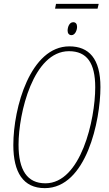

<svg xmlns="http://www.w3.org/2000/svg" viewBox="-20 -964 566 994"><path d="M265 -919H485L491 -944H270ZM350 -782C369 -782 379 -808 379 -825C379 -840 372 -849 359 -849C339 -849 330 -824 330 -805C330 -791 338 -782 350 -782ZM212 10C427 10 500 -340 500 -513C500 -661 440 -724 339 -724C138 -724 49 -408 49 -213C49 -72 100 10 212 10ZM215 -15C121 -15 76 -83 76 -215C76 -378 152 -699 337 -699C430 -699 473 -638 473 -512C473 -345 399 -15 215 -15Z"/></svg>

Font: Noto Sans Condensed Thin
Style: Italic
Weight: 100
Width: 3
Italic angle: -12°
Designer: Monotype Design Team
Foundry: Monotype Imaging Inc.
Version: Version 2.013